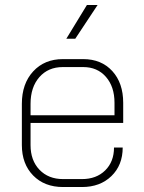

<svg xmlns="http://www.w3.org/2000/svg" viewBox="-20 -745 578 773"><path d="M68 -161V-327Q68 -408 113.5 -457.5Q159 -507 233 -507H315Q388 -507 432 -459Q476 -411 476 -331V-250H103V-161Q103 -99 139 -61.5Q175 -24 234 -24H310Q368 -24 403.5 -59Q439 -94 439 -151H474Q474 -80 428.5 -36Q383 8 310 8H234Q159 8 113.5 -38.5Q68 -85 68 -161ZM441 -281V-331Q441 -396 406.5 -435.5Q372 -475 315 -475H233Q174 -475 138.5 -434.5Q103 -394 103 -327V-281ZM330 -725H373L283 -589H247Z"/></svg>

Font: Bai Jamjuree ExtraLight
Style: Regular
Weight: 275
Designer: Katatrad Aksorn Co.,Ltd.
Foundry: Cadson Demak Co.,Ltd.
Version: Version 1.000; ttfautohint (v1.6)